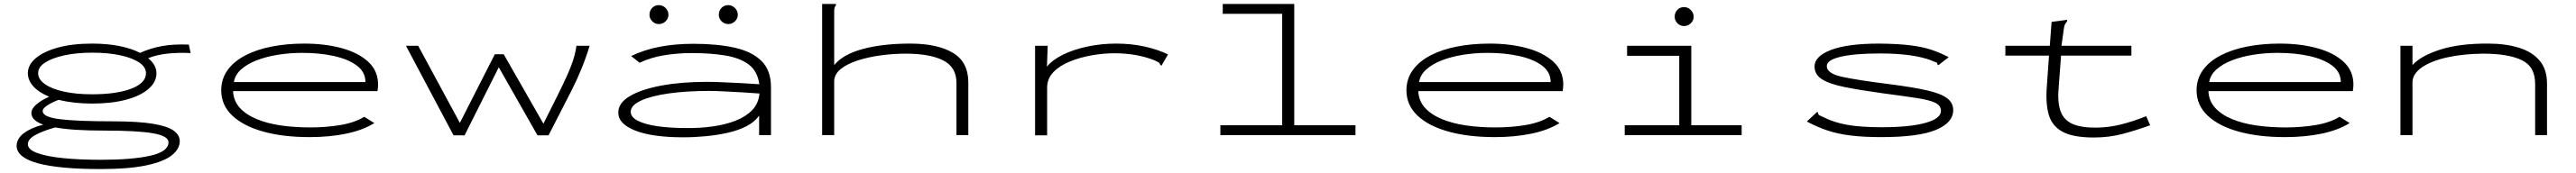

<svg xmlns="http://www.w3.org/2000/svg" viewBox="-20 -685 13040 877"><path d="M446 -160Q398 -160 355 -165Q312 -170 277 -179Q245 -167 220.5 -151.5Q196 -136 196 -122Q196 -92 281.5 -81Q367 -70 548 -70Q680 -70 754.5 -57.5Q829 -45 859.5 -22.5Q890 0 890 30Q890 70 850 102Q810 134 722 153Q634 172 488 172Q281 172 173 143Q65 114 64 54Q65 16 103 -11.5Q141 -39 199 -53Q167 -65 153 -79.5Q139 -94 139 -112Q139 -134 164 -155.5Q189 -177 229 -195Q177 -216 149 -247Q121 -278 121 -314Q121 -356 161 -390Q201 -424 274 -444Q347 -464 446 -464Q523 -464 585 -451.5Q647 -439 689 -417Q742 -441 800 -451.5Q858 -462 936 -459L945 -416Q886 -419 830.5 -413.5Q775 -408 730 -390Q772 -356 772 -314Q772 -269 731.5 -234Q691 -199 618 -179.5Q545 -160 446 -160ZM446 -207Q570 -207 644.5 -235.5Q719 -264 719 -314Q719 -345 685 -368Q651 -391 590 -404.5Q529 -418 446 -418Q368 -418 306 -404.5Q244 -391 208.5 -368Q173 -345 173 -314Q173 -283 207.5 -258.5Q242 -234 303.5 -220.5Q365 -207 446 -207ZM121 46Q121 73 168 90.5Q215 108 298.5 116.5Q382 125 490 125Q649 125 740.5 104.5Q832 84 833 37Q834 5 756.5 -9Q679 -23 510 -23Q426 -23 364.5 -27Q303 -31 260 -39Q204 -24 162.5 -2.5Q121 19 121 46Z M1547 10Q1413 10 1312.5 -18Q1212 -46 1156 -99Q1100 -152 1100 -227Q1100 -285 1132 -329.5Q1164 -374 1221.5 -404Q1279 -434 1355.5 -449Q1432 -464 1521 -464Q1625 -464 1709.5 -441Q1794 -418 1844 -372Q1894 -326 1894 -256Q1894 -248 1893 -239.5Q1892 -231 1891 -223H1160Q1162 -174 1193.5 -139Q1225 -104 1279 -81.5Q1333 -59 1402.5 -49Q1472 -39 1551 -39Q1630 -39 1702.5 -51Q1775 -63 1824 -93L1875 -61Q1817 -25 1733 -7.5Q1649 10 1547 10ZM1164 -269H1830Q1830 -320 1786.5 -352.5Q1743 -385 1670.5 -401Q1598 -417 1511 -417Q1447 -417 1387.5 -407.5Q1328 -398 1280 -379.5Q1232 -361 1201 -333.5Q1170 -306 1164 -269Z M2276 1 2035 -453H2097L2308 -62L2485 -410H2530L2731 -58Q2773 -142 2802.5 -201Q2832 -260 2850.5 -301.5Q2869 -343 2879.5 -374Q2890 -405 2895 -433L2898 -453H2965Q2931 -340 2873.5 -226.5Q2816 -113 2757 1H2701L2505 -344L2332 1Z M3440 11Q3282 11 3196 -23Q3110 -57 3110 -114Q3110 -163 3168 -197.5Q3226 -232 3327 -251Q3428 -270 3556 -270Q3593 -270 3639.5 -268Q3686 -266 3734 -263.5Q3782 -261 3824 -258Q3815 -324 3771 -357.5Q3727 -391 3653 -403.5Q3579 -416 3481 -416Q3411 -416 3343 -405Q3275 -394 3218 -367L3175 -401Q3242 -433 3320 -448Q3398 -463 3491 -463Q3610 -463 3698 -443.5Q3786 -424 3834.5 -376.5Q3883 -329 3883 -243V0H3823V-99Q3801 -67 3759.5 -45.5Q3718 -24 3664.5 -12Q3611 0 3553 5.5Q3495 11 3440 11ZM3173 -118Q3173 -91 3209.5 -72.5Q3246 -54 3309.5 -45Q3373 -36 3454 -36Q3523 -35 3587.5 -44Q3652 -53 3703.5 -73Q3755 -93 3787.5 -126.5Q3820 -160 3825 -211Q3789 -214 3743 -216.5Q3697 -219 3650.5 -221.5Q3604 -224 3568 -224Q3456 -224 3366.5 -211.5Q3277 -199 3225 -175Q3173 -151 3173 -118ZM3315 -563Q3296 -563 3282 -577Q3268 -591 3268 -610Q3268 -631 3281.5 -645Q3295 -659 3315 -659Q3335 -659 3349.5 -644.5Q3364 -630 3364 -610Q3364 -591 3349.5 -577Q3335 -563 3315 -563ZM3667 -563Q3647 -563 3633 -577Q3619 -591 3619 -610Q3619 -631 3632.5 -645Q3646 -659 3667 -659Q3686 -659 3700.5 -644.5Q3715 -630 3715 -610Q3715 -591 3700.5 -577Q3686 -563 3667 -563Z M4142 -665H4212V-658Q4206 -652 4204.5 -645Q4203 -638 4203 -621V-355Q4248 -410 4349 -437Q4450 -464 4588 -464Q4725 -464 4803.5 -417.5Q4882 -371 4882 -267V0H4822V-265Q4822 -345 4754.5 -379Q4687 -413 4565 -413Q4503 -413 4439.5 -404.5Q4376 -396 4322 -378.5Q4268 -361 4235.5 -334.5Q4203 -308 4203 -272V0H4142Z M5220 -453H5284L5280 -347Q5307 -381 5360.5 -407.5Q5414 -434 5484.5 -449Q5555 -464 5631 -464Q5709 -464 5777 -448.5Q5845 -433 5893 -409L5865 -361L5860 -352L5854 -356Q5852 -364 5846 -368Q5840 -372 5825 -379Q5735 -415 5621 -415Q5566 -415 5506.5 -404.5Q5447 -394 5395.5 -373Q5344 -352 5312.5 -319Q5281 -286 5281 -241V1H5220Z M6158 0V-50H6471V-615H6170V-665H6532V-50H6842V0Z M7547 10Q7413 10 7312.5 -18Q7212 -46 7156 -99Q7100 -152 7100 -227Q7100 -285 7132 -329.5Q7164 -374 7221.5 -404Q7279 -434 7355.5 -449Q7432 -464 7521 -464Q7625 -464 7709.5 -441Q7794 -418 7844 -372Q7894 -326 7894 -256Q7894 -248 7893 -239.5Q7892 -231 7891 -223H7160Q7162 -174 7193.5 -139Q7225 -104 7279 -81.5Q7333 -59 7402.5 -49Q7472 -39 7551 -39Q7630 -39 7702.5 -51Q7775 -63 7824 -93L7875 -61Q7817 -25 7733 -7.5Q7649 10 7547 10ZM7164 -269H7830Q7830 -320 7786.5 -352.5Q7743 -385 7670.5 -401Q7598 -417 7511 -417Q7447 -417 7387.5 -407.5Q7328 -398 7280 -379.5Q7232 -361 7201 -333.5Q7170 -306 7164 -269Z M8205 0V-50H8481V-402H8217V-453H8542V-50H8797V0ZM8505 -553Q8486 -553 8472 -567Q8458 -581 8458 -600Q8458 -621 8471.5 -635Q8485 -649 8505 -649Q8525 -649 8539.5 -634.5Q8554 -620 8554 -600Q8554 -581 8539.5 -567Q8525 -553 8505 -553Z M9504 10Q9415 10 9349.5 2Q9284 -6 9231.5 -23.5Q9179 -41 9127 -69L9172 -111L9180 -118L9184 -113Q9184 -104 9190 -101Q9196 -98 9211 -91Q9264 -64 9332.5 -52Q9401 -40 9507 -40Q9648 -40 9727 -62Q9806 -84 9806 -123Q9806 -150 9777 -164Q9748 -178 9683.5 -188Q9619 -198 9512 -212Q9396 -228 9319 -243.5Q9242 -259 9204 -283Q9166 -307 9166 -348Q9166 -400 9249.5 -432Q9333 -464 9494 -464Q9587 -463 9649 -455.5Q9711 -448 9756.5 -433Q9802 -418 9845 -395L9800 -360L9792 -354L9788 -359Q9788 -367 9781 -369Q9774 -371 9759 -378Q9666 -414 9498 -414Q9370 -414 9299 -397.5Q9228 -381 9228 -350Q9228 -312 9308 -295Q9388 -278 9548 -258Q9665 -243 9735 -227Q9805 -211 9836.5 -187.5Q9868 -164 9868 -127Q9868 -63 9780.5 -26.5Q9693 10 9504 10Z M10132 -453H10357L10366 -574L10434 -583L10444 -585L10445 -578Q10440 -571 10435 -563.5Q10430 -556 10428 -539L10416 -453H10770V-403H10414L10402 -243Q10395 -168 10411 -122.5Q10427 -77 10471.5 -57Q10516 -37 10595 -38Q10658 -39 10719 -54.5Q10780 -70 10845 -96L10865 -50Q10796 -25 10727 -6.5Q10658 12 10580 12Q10476 12 10422.5 -16.5Q10369 -45 10352 -102.5Q10335 -160 10342 -248L10353 -403H10132Z M11547 10Q11413 10 11312.5 -18Q11212 -46 11156 -99Q11100 -152 11100 -227Q11100 -285 11132 -329.5Q11164 -374 11221.5 -404Q11279 -434 11355.5 -449Q11432 -464 11521 -464Q11625 -464 11709.5 -441Q11794 -418 11844 -372Q11894 -326 11894 -256Q11894 -248 11893 -239.5Q11892 -231 11891 -223H11160Q11162 -174 11193.5 -139Q11225 -104 11279 -81.5Q11333 -59 11402.5 -49Q11472 -39 11551 -39Q11630 -39 11702.5 -51Q11775 -63 11824 -93L11875 -61Q11817 -25 11733 -7.5Q11649 10 11547 10ZM11164 -269H11830Q11830 -320 11786.5 -352.5Q11743 -385 11670.5 -401Q11598 -417 11511 -417Q11447 -417 11387.5 -407.5Q11328 -398 11280 -379.5Q11232 -361 11201 -333.5Q11170 -306 11164 -269Z M12132 0V-453H12193V-355Q12235 -402 12333.5 -433.5Q12432 -465 12577 -464Q12663 -464 12730.5 -443.5Q12798 -423 12836 -378.5Q12874 -334 12874 -262V0H12814V-260Q12814 -348 12745.5 -380.5Q12677 -413 12550 -413Q12449 -412 12368 -394Q12287 -376 12240 -343Q12193 -310 12193 -267V0Z"/></svg>

Font: Inconsolata UltraExpanded Light
Style: Regular
Weight: 300
Width: 9
Monospace: yes
Designer: Raph Levien, Cyreal, Brenton Simpson
Foundry: Raph Levien, Cyreal, Google
Version: Version 3.001; ttfautohint (v1.8.2.53-6de2)